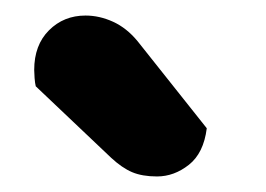

<svg xmlns="http://www.w3.org/2000/svg" viewBox="-20 -755 342 247"><path d="M26 -644Q25 -648 24.5 -654.5Q24 -661 24 -665Q24 -697 43 -716Q62 -735 90 -735Q108 -735 125.5 -727Q143 -719 157 -702L246 -590Q242 -558 223 -543Q204 -528 182 -528Q163 -528 150 -533.5Q137 -539 123 -552Z"/></svg>

Font: Baloo Da 2
Style: Bold
Weight: 700
Designer: Noopur Datye, Sulekha Rajkumar and Ek Type
Foundry: Ek Type
Version: Version 1.640;hotconv 1.0.111;makeotfexe 2.5.65597; ttfautoh